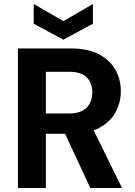

<svg xmlns="http://www.w3.org/2000/svg" viewBox="-20 -943 678 963"><path d="M70 0V-700H336Q420 -700 475.5 -671Q531 -642 558.5 -593.5Q586 -545 586 -485Q586 -429 559.5 -380Q533 -331 477.5 -301.5Q422 -272 334 -272H210V0ZM433 0 290 -307H441L592 0ZM210 -374H327Q386 -374 414.5 -403Q443 -432 443 -480Q443 -527 415 -555Q387 -583 327 -583H210ZM298 -744 149 -824V-923L298 -837L446 -923V-824Z"/></svg>

Font: DM Sans 12pt ExtraBold
Style: Regular
Weight: 800
Version: Version 4.004;gftools[0.9.30]